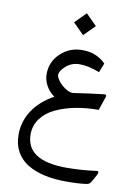

<svg xmlns="http://www.w3.org/2000/svg" viewBox="-108 -779 832 1168"><g transform="rotate(10 308.0 -195.0)"><path d="M331.5 -710 398.9 -642.6 331.5 -575.2 264.2 -642.6ZM372.6 236.8Q463.4 236.8 559.1 223.6Q566.9 222.7 567.9 230.2Q568.8 237.8 564.5 245.1L544.9 280.8Q536.6 296.4 529.5 303.7Q522.5 311 511.2 312.5Q462.9 319.8 384.8 319.8Q310.5 319.8 250.2 306.4Q189.9 293 144.8 265.4Q99.6 237.8 75 193.1Q50.3 148.4 50.3 88.9Q50.3 6.3 95.5 -61.8Q140.6 -129.9 224.6 -175.8Q190.9 -199.7 172.6 -233.9Q154.3 -268.1 154.3 -303.7Q154.3 -379.9 210 -432.4Q265.6 -484.9 343.8 -484.9Q432.1 -484.9 488.8 -427.2Q485.8 -417.5 466.3 -370.1Q397.9 -397 343.3 -397Q293.5 -397 258.8 -366Q224.1 -335 224.1 -311Q224.1 -297.4 240.2 -275.4Q256.3 -253.4 282.2 -235.6Q308.1 -217.8 331.5 -217.8Q437.5 -233.9 521.5 -243.2Q529.8 -244.1 532.7 -240.2Q535.6 -236.3 532.7 -227.5L504.4 -144Q428.2 -144 361.1 -130.9Q293.9 -117.7 239.7 -92Q185.5 -66.4 153.8 -23.4Q122.1 19.5 122.1 74.2Q122.1 236.8 372.6 236.8Z"/></g></svg>

Font: Sahel FD
Style: FD
Weight: 400
Foundry: Saber Rastikerdar (saber.rastikerdar@gmail.com)
Version: Version 3.3.1